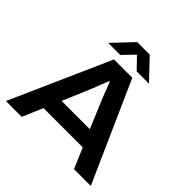

<svg xmlns="http://www.w3.org/2000/svg" viewBox="-218 -1059 1246 1246"><g transform="rotate(45 404.5 -436.5)"><path d="M15 0 320 -687H488L794 0H640L580 -140H220L160 0ZM270 -256H529L455 -433Q450 -444 442.5 -462.5Q435 -481 427.5 -501.5Q420 -522 413 -539.5Q406 -557 403 -565H397Q389 -545 379 -519Q369 -493 360 -469.5Q351 -446 345 -433ZM217 -736 347 -873H462L592 -736H479L373 -846H434L328 -736Z"/></g></svg>

Font: Archivo SemiBold SemiExpanded
Style: Regular
Weight: 600
Width: 6
Version: Version 2.001